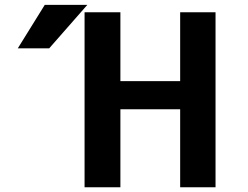

<svg xmlns="http://www.w3.org/2000/svg" viewBox="-20 -784 1040 806"><path d="M168 -763.7H346.7L186.5 -581.1H54.7ZM736.3 -325.2H485.4V2H335V-732.4H485.4V-443.4H736.3V-732.4H884.8V2H736.3Z"/></svg>

Font: Gen Shin Gothic Monospace Bold
Style: Bold
Weight: 700
Designer: [Source Han Sans]
Ryoko NISHIZUKA  (kana & ideographs); Paul D. Hunt (Latin, Greek & Cyrillic); Wenlong ZHANG  (bopomofo
Version: Version 1.002.20150607